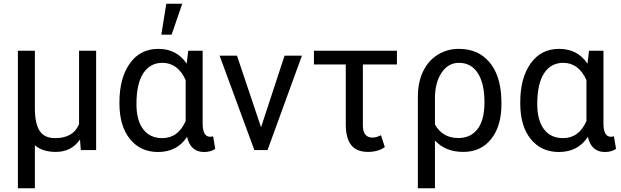

<svg xmlns="http://www.w3.org/2000/svg" viewBox="-20 -798 3303 1021"><path d="M165.5 -528.3V-219.2Q166 -139.6 191.2 -101.6Q216.3 -63.5 272.9 -63.5Q370.1 -63.5 400.4 -137.7V-528.3H491.2V0H409.7L405.3 -56.2Q359.9 9.8 276.9 9.8Q205.1 9.8 165.5 -25.9V203.1H75.2V-528.3Z M705.6 -244.1Q705.6 -158.7 741.2 -111.1Q776.9 -63.5 842.8 -63.5Q927.2 -63.5 967.3 -154.3V-372.1Q925.8 -463.9 843.8 -463.9Q778.3 -463.9 741.9 -408.4Q705.6 -353 705.6 -244.1ZM1057.6 -528.3V-139.2Q1058.6 -70.8 1096.7 -70.8Q1106 -70.8 1113.3 -73.2L1124.5 -6.3Q1101.1 10.3 1064.9 10.3Q993.2 10.3 974.6 -70.3Q922.4 10.3 820.3 10.3Q726.6 10.3 670.9 -58.8Q615.2 -127.9 615.2 -247.1V-254.4Q615.2 -383.3 670.4 -460.7Q725.6 -538.1 821.3 -538.1Q920.4 -538.1 972.7 -459.5L981 -528.3ZM864.3 -778.3H949.2L892.6 -613.8H837.9Z M1240.7 -500.5 1368.2 -121.1 1492.7 -500.5 1493.2 -502H1494.6H1582.5H1585.4L1584.5 -499L1403.3 -1.5L1402.3 0H1400.9H1334H1332.5L1332 -1.5L1148.9 -499L1147.5 -502H1150.9H1238.3H1240.2Z M2090.8 -455.1H1909.7V-131.3Q1909.7 -66.4 1960.9 -66.4Q1981.9 -66.4 2005.9 -79.1L2026.4 -15.6Q1989.3 9.8 1937.5 9.8Q1876.5 9.8 1847.9 -26.1Q1819.3 -62 1818.8 -133.3V-455.1H1649.4V-528.3H2090.8Z M2293 -135.7Q2333.5 -64 2417 -64Q2482.9 -64 2519.5 -111.6Q2556.2 -159.2 2556.2 -254.4Q2556.2 -354.5 2520.8 -409.2Q2485.4 -463.9 2420.4 -463.9Q2363.3 -463.9 2328.1 -411.1Q2293 -358.4 2293 -275.9ZM2420.4 -538.1Q2521.5 -538.1 2581.1 -469.2Q2640.6 -400.4 2646 -276.4L2646.5 -244.1Q2646.5 -127 2591.8 -58.6Q2537.1 9.8 2443.8 9.8Q2348.6 9.8 2293 -50.8V203.1H2202.1V-283.2Q2202.1 -360.4 2229.7 -418Q2257.3 -475.6 2307.4 -506.8Q2357.4 -538.1 2420.4 -538.1Z M2836.9 -244.1Q2836.9 -158.7 2872.6 -111.1Q2908.2 -63.5 2974.1 -63.5Q3058.6 -63.5 3098.6 -154.3V-372.1Q3057.1 -463.9 2975.1 -463.9Q2909.7 -463.9 2873.3 -408.4Q2836.9 -353 2836.9 -244.1ZM3189 -528.3V-139.2Q3189.9 -70.8 3228 -70.8Q3237.3 -70.8 3244.6 -73.2L3255.9 -6.3Q3232.4 10.3 3196.3 10.3Q3124.5 10.3 3106 -70.3Q3053.7 10.3 2951.7 10.3Q2857.9 10.3 2802.2 -58.8Q2746.6 -127.9 2746.6 -247.1V-254.4Q2746.6 -383.3 2801.8 -460.7Q2856.9 -538.1 2952.6 -538.1Q3051.8 -538.1 3104 -459.5L3112.3 -528.3Z"/></svg>

Font: MAUL
Style: Regular
Weight: 400
Designer: MAUL
Version: Version 1.0; 2020; ttfautohint (v1.8.3)